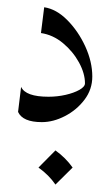

<svg xmlns="http://www.w3.org/2000/svg" viewBox="-20 -326 301 524"><path d="M100.6 -306.2Q133.8 -301.3 163.8 -271Q193.8 -240.7 212.9 -199Q231.9 -157.2 231.9 -117.2Q231.9 -82 210.7 -54Q189.5 -25.9 157.5 -9.3Q125.5 7.3 94.2 7.3Q42 7.3 29.3 -20.5L37.6 -88.9Q49.8 -62 112.3 -62Q136.2 -62 158.9 -67.1Q181.6 -72.3 196.8 -80.8Q211.9 -89.4 211.9 -98.6Q211.9 -125.5 195.6 -155.5Q179.2 -185.5 151.9 -208.3Q124.5 -231 91.8 -235.8ZM131.3 84.5Q159.2 104.5 178.2 131.3L131.3 177.7Q113.8 151.9 85 131.3Z"/></svg>

Font: Lateef Light
Style: Regular
Weight: 300
Designer: SIL International
Foundry: SIL International
Version: Version 4.200